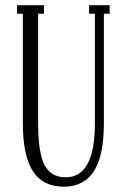

<svg xmlns="http://www.w3.org/2000/svg" viewBox="-20 -700 479 730"><path d="M222.2 9.8Q143.1 9.8 105 -49.1Q66.9 -107.9 66.9 -231.9V-647.9H44.9V-680.2H147V-647.9H125V-231.9Q125 -119.1 149.4 -72.5Q173.8 -25.9 230 -25.9Q340.8 -25.9 340.8 -231.9V-647.9H318.8V-680.2H397V-647.9H375V-231.9Q375 -108.4 337.2 -49.3Q299.3 9.8 222.2 9.8Z"/></svg>

Font: Margherita Light
Style: Regular
Weight: 300
Designer: James Puckett
Foundry: Dunwich Type Founders
Version: Version 1.008;hotconv 1.0.109;makeotfexe 2.5.65596